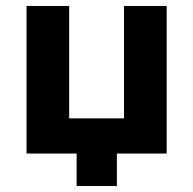

<svg xmlns="http://www.w3.org/2000/svg" viewBox="-20 -515 648 644"><path d="M539 0H372V109H237V0H69V-495H212V-118H396V-495H539Z"/></svg>

Font: Montserrat Ace
Style: Bold
Weight: 700
Designer: Julieta Ulanovsky
Foundry: Julieta Ulanovsky
Version: Version 1